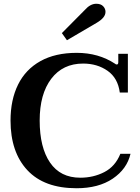

<svg xmlns="http://www.w3.org/2000/svg" viewBox="-20 -991 745 1021"><path d="M309 -815 431 -938Q460 -971 492 -971Q516 -971 528.5 -958Q541 -945 541 -928Q541 -912 529 -897.5Q517 -883 493 -869L336 -777ZM36 -350Q36 -460 76 -541Q116 -622 195 -666Q274 -710 388 -710Q504 -710 592 -652Q596 -648 601 -648Q609 -648 609 -660V-705H660V-499H617Q607 -576 552 -614.5Q497 -653 422 -653Q314 -653 252.5 -572Q191 -491 191 -350Q191 -207 246 -126.5Q301 -46 407 -46Q477 -46 535 -76Q593 -106 620 -173H674Q655 -92 579.5 -41Q504 10 387 10Q215 10 125.5 -86Q36 -182 36 -350Z"/></svg>

Font: Taviraj DemiBold
Style: Regular
Weight: 600
Designer: Katatrad Team
Foundry: CadsonDemak
Version: Version 1.030